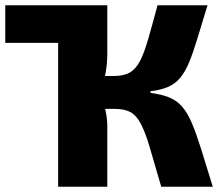

<svg xmlns="http://www.w3.org/2000/svg" viewBox="-27 -710 829 730"><path d="M378 -690V-547H-7V-690ZM762 -690Q739 -615 723 -562Q707 -509 692 -473Q677 -437 658.5 -414.5Q640 -392 613 -380Q586 -368 545 -363V-357Q588 -351 616.5 -339.5Q645 -328 665.5 -304.5Q686 -281 702.5 -242Q719 -203 737.5 -144Q756 -85 782 0H586Q559 -94 541.5 -152.5Q524 -211 507 -242Q490 -273 467.5 -284.5Q445 -296 409 -296L406 -421Q443 -421 466 -434Q489 -447 505 -477.5Q521 -508 536 -560Q551 -612 572 -690ZM381 -690V-506Q381 -470 374.5 -432.5Q368 -395 355 -362Q365 -331 373 -295.5Q381 -260 381 -231V0H194V-690ZM455 -421V-296H335V-421Z"/></svg>

Font: Exo 2 ExtraBold
Style: Regular
Weight: 800
Designer: Natanael Gama
Foundry: Natanael Gama
Version: Version 2.010